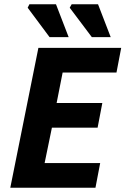

<svg xmlns="http://www.w3.org/2000/svg" viewBox="-20 -875 585 895"><path d="M28 0 159 -652H545L523 -537H272L244 -395H457L435 -280H222L188 -115H447L425 0ZM211 -702 109 -839 117 -855H241L300 -702ZM408 -702 305 -839 314 -855H437L496 -702Z"/></svg>

Font: Source Sans 3 ExtraLight
Style: Bold Italic
Weight: 700
Italic angle: -11°
Version: Version 3.052;hotconv 1.1.0;makeotfexe 2.6.0